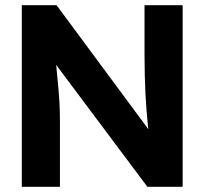

<svg xmlns="http://www.w3.org/2000/svg" viewBox="-20 -720 788 740"><path d="M64 0V-700H198L585 -177H557Q553 -208 550 -237.5Q547 -267 544.5 -297.5Q542 -328 540.5 -360.5Q539 -393 538 -429.5Q537 -466 537 -509V-700H684V0H548L153 -528L191 -527Q196 -475 199.5 -438.5Q203 -402 205.5 -375Q208 -348 209 -328Q210 -308 210.5 -290Q211 -272 211 -252V0Z"/></svg>

Font: Our Lexend SemiBold
Style: Regular
Weight: 600
Designer: Bonnie Shaver-Troup, Thomas Jockin
Foundry: Lexend
Version: Version 1.007